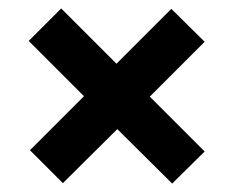

<svg xmlns="http://www.w3.org/2000/svg" viewBox="-20 -568 555 455"><path d="M465 -469 335 -339 465 -209 388 -133 258 -262 129 -134 51 -212 179 -340 48 -471 125 -548 256 -417 386 -547Z"/></svg>

Font: Hind SemiBold
Style: Regular
Weight: 600
Designer: Manushi Parikh, Satya Rajpurohit
Foundry: Indian Type Foundry
Version: Version 2.001;PS 1.0;hotconv 1.0.79;makeotf.lib2.5.61930; tt